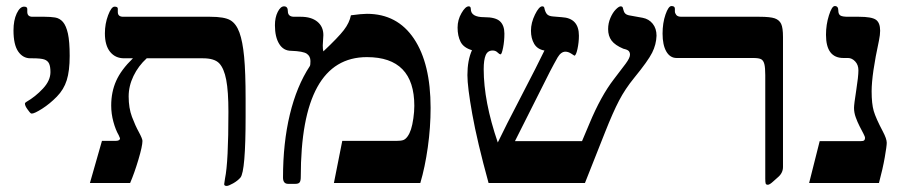

<svg xmlns="http://www.w3.org/2000/svg" viewBox="-20 -609 3029 639"><path d="M211.9 -422.9Q211.9 -373 202.1 -342Q192.4 -311 169.2 -287.4Q146 -263.7 120.4 -247.3Q94.7 -231 85.9 -231Q84 -231 81.8 -232.4Q79.6 -233.9 71.3 -245.4Q63 -256.8 63 -264.2Q63 -267.1 67.9 -270Q97.7 -287.1 122.8 -314Q147.9 -340.8 147.9 -369.1Q147.9 -387.7 143.3 -397.5Q138.7 -407.2 127.4 -411.1Q116.2 -415 87.9 -415H81.1Q56.2 -415 40.5 -437.7Q24.9 -460.4 24.9 -507.8Q24.9 -541.5 35.6 -564.2Q46.4 -586.9 60.1 -586.9Q70.8 -586.9 70.8 -579.1V-569.8Q70.8 -553.2 87.9 -553.2H128.9Q147.9 -553.2 163.3 -550.8Q178.7 -548.3 189.5 -535.9Q200.2 -523.4 206.1 -497.1Q211.9 -470.7 211.9 -422.9Z M797.4 -279.8V-221.7Q797.4 -39.1 780.3 -18.1Q771 -7.3 755.9 1.2Q740.7 9.8 734.4 9.8Q726.1 9.8 726.1 3.9L729 -15.6Q740.2 -68.8 740.2 -236.8Q740.2 -305.2 732.9 -343.3Q725.6 -381.3 709.7 -398.2Q693.8 -415 655.3 -415H468.3Q440.4 -389.6 424.3 -356.2Q408.2 -322.8 408.2 -288.1Q408.2 -249.5 419.2 -220.2Q430.2 -190.9 442.4 -168.9Q454.1 -147 454.1 -140.1Q454.1 -123 440.7 -77.9Q427.2 -32.7 413.1 0H279.3L319.3 -140.1H364.3Q379.4 -140.1 379.4 -148.9L375 -159.2Q364.7 -176.8 357.4 -203.6Q350.1 -230.5 350.1 -257.8Q350.1 -302.7 366.5 -339.6Q382.8 -376.5 422.4 -415H393.1Q363.8 -415 346.4 -436.5Q329.1 -458 329.1 -498Q329.1 -529.8 339.8 -558.3Q350.6 -586.9 361.3 -586.9Q372.1 -586.9 372.1 -580.1V-568.8Q372.1 -553.2 390.1 -553.2H679.2Q727.1 -553.2 746.6 -541.7Q766.1 -530.3 776.9 -500.7Q787.6 -471.2 792.5 -419.9Q797.4 -368.7 797.4 -279.8Z M1413.1 -250Q1413.1 -185.1 1403.8 -118.9Q1394.5 -52.7 1378.9 0H1091.3L1119.1 -140.1H1298.8Q1315.4 -140.1 1322.8 -143.1Q1330.1 -146 1336.7 -155.3Q1343.3 -164.6 1347.9 -178.7Q1352.5 -192.9 1355.7 -215.1Q1358.9 -237.3 1358.9 -256.8Q1358.9 -418.9 1201.2 -418.9Q981 -418.9 981 -20Q981 -7.3 977.3 -2.2Q973.6 2.9 962.9 2.9H939Q921.9 2.9 921.9 -18.1Q921.9 -133.3 944.6 -227.8Q967.3 -322.3 1011.2 -389.2Q1013.2 -392.1 1013.2 -405.8Q1013.2 -421.9 1001 -430.2Q988.8 -438.5 949.2 -439.9Q923.3 -439.9 909.2 -462.9Q895 -485.8 895 -524.9Q895 -550.8 904.3 -569.3Q913.6 -587.9 925.3 -587.9Q938 -587.9 938 -571.8Q938 -553.2 959 -553.2H981Q1016.1 -553.2 1036.1 -536.9Q1056.2 -520.5 1056.2 -492.2L1054.2 -458Q1054.2 -443.8 1056.2 -438Q1105.5 -484.4 1124.3 -508.8Q1143.1 -533.2 1147.9 -558.1Q1183.6 -563 1201.2 -563Q1302.2 -563 1357.7 -480.2Q1413.1 -397.5 1413.1 -250Z M2165 -490.2Q2164.1 -460.9 2150.4 -433.6Q2136.7 -406.2 2090.8 -350.1Q2060.5 -313 2040.3 -274.2Q2020 -235.4 1993.7 -168.9L1926.8 0H1606Q1567.9 -138.7 1551.8 -229.2Q1535.6 -319.8 1535.6 -358.9Q1535.6 -408.2 1550.8 -441.9Q1522.9 -450.2 1512.9 -469.7Q1502.9 -489.3 1502.9 -517.1Q1502.9 -543 1515.9 -565.4Q1528.8 -587.9 1540 -587.9Q1546.9 -587.9 1546.9 -579.1Q1546.9 -551.8 1591.8 -551.8Q1629.4 -551.8 1644 -538.1Q1658.7 -524.4 1658.7 -497.1Q1658.7 -472.2 1654.3 -450.2Q1649.9 -428.2 1646 -428.2Q1642.1 -428.2 1635.7 -434.6Q1629.4 -440.9 1619.6 -440.9Q1603 -440.9 1596.4 -425.3Q1589.8 -409.7 1589.8 -378.9Q1589.8 -271.5 1636.7 -134.8Q1661.6 -187 1712.9 -285.2Q1770 -395 1792 -440.9Q1768.6 -444.8 1757.8 -463.1Q1747.1 -481.4 1747.1 -506.8Q1747.1 -533.2 1760.5 -560.5Q1773.9 -587.9 1784.7 -587.9Q1790.5 -587.9 1791.5 -583Q1794.4 -568.8 1800.3 -562Q1806.2 -555.2 1820.8 -554.2L1849.6 -551.8Q1906.7 -548.8 1906.7 -490.2Q1906.7 -468.3 1901.9 -446Q1897 -423.8 1891.6 -423.8L1880.9 -430.7Q1871.1 -437 1861.8 -437Q1847.2 -437 1835.9 -418Q1824.2 -397.5 1810.3 -370.8Q1796.4 -344.2 1693.8 -139.2H1917L1941.9 -198.2Q1980 -289.6 2022.9 -345.2Q2047.9 -377.4 2062.3 -397Q2076.7 -416.5 2076.7 -426.8Q2076.7 -434.6 2072.5 -439.2Q2068.4 -443.8 2054.7 -446.8Q2026.9 -458.5 2015.4 -473.9Q2003.9 -489.3 2003.9 -512.2Q2003.9 -531.7 2011.5 -549.3Q2019 -566.9 2029.3 -577.4Q2039.6 -587.9 2045.9 -587.9Q2051.8 -587.4 2052.7 -583.5L2055.2 -574.7Q2058.1 -561 2072.8 -558.1L2118.7 -549.8Q2139.6 -545.9 2152.3 -530Q2165 -514.2 2165 -490.2Z M2231.9 -416Q2210 -416 2197.5 -437.7Q2185.1 -459.5 2185.1 -497.1Q2185.1 -532.2 2194.8 -560.5Q2204.6 -588.9 2214.8 -588.9Q2226.1 -588.9 2226.1 -580.1V-570.8Q2226.1 -565.4 2230.7 -559.3Q2235.4 -553.2 2248 -553.2H2507.8Q2543.5 -553.2 2558.6 -547.9Q2573.7 -542.5 2579.8 -529.5Q2585.9 -516.6 2585.9 -485.8V-53.2Q2585.9 -32.7 2567.9 -18.1L2554.2 -5.9Q2541.5 5.9 2535.6 5.9Q2529.8 5.9 2528.3 2Q2526.9 -2 2526.9 -14.2V-358.9Q2526.9 -383.8 2523.9 -395.5Q2521 -407.2 2513.7 -411.6Q2506.3 -416 2486.8 -416Z M2931.2 -133.8Q2931.2 -123 2924.6 -85.2Q2918 -47.4 2905.3 0H2672.9L2708 -139.2H2843.3Q2853 -139.2 2856 -141.8Q2858.9 -144.5 2858.9 -149.9Q2858.9 -154.3 2853.3 -164.8Q2847.7 -175.3 2840.6 -189.2Q2833.5 -203.1 2827.9 -218.8Q2822.3 -234.4 2822.3 -250Q2822.3 -261.7 2829.6 -308.1Q2836.9 -354.5 2836.9 -375Q2836.9 -393.1 2826.2 -404.5Q2815.4 -416 2802.2 -416H2787.1Q2729 -416 2729 -493.2Q2729 -526.9 2738.8 -557.9Q2748.5 -588.9 2758.3 -588.9Q2770 -588.9 2770 -574.2Q2770 -562 2776.6 -557.6Q2783.2 -553.2 2802.2 -553.2H2838.9Q2881.3 -553.2 2895.3 -543.2Q2909.2 -533.2 2909.2 -506.8Q2909.2 -493.2 2905.3 -474.1Q2880.9 -361.3 2880.9 -305.2Q2880.9 -263.7 2887.9 -239.5Q2895 -215.3 2918 -171.9Q2931.2 -147 2931.2 -133.8Z"/></svg>

Font: Liberation Serif
Style: Bold
Weight: 700
Designer: Steve Matteson
Foundry: Ascender Corporation
Version: Version 2.1.5